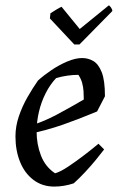

<svg xmlns="http://www.w3.org/2000/svg" viewBox="-20 -676 438 708"><path d="M180 12Q136 12 103.5 -12.5Q71 -37 54 -79Q37 -121 37 -173Q37 -210 49.5 -247Q62 -284 81.5 -318Q101 -352 120 -379Q141 -398 169 -417Q197 -436 227.5 -449Q258 -462 283 -462Q305 -462 324 -451Q343 -440 355 -410Q367 -380 367 -321L338 -265Q271 -237 212.5 -216.5Q154 -196 87 -182L85 -210Q140 -227 187 -252Q234 -277 289 -309Q289 -324 288 -339.5Q287 -355 283 -370Q279 -385 269 -400Q249 -400 228 -397Q207 -394 187 -388Q165 -365 148.5 -332.5Q132 -300 123.5 -263.5Q115 -227 115 -191Q115 -144 131 -102.5Q147 -61 183 -37Q202 -42 232 -62Q262 -82 292.5 -105.5Q323 -129 343 -146L364 -125Q352 -109 333.5 -86.5Q315 -64 293.5 -41Q272 -18 252 0Q234 6 216 9Q198 12 180 12ZM254 -512 164 -608 166 -627Q180 -636 190 -642Q200 -648 207 -651L274 -569L381 -656Q384 -656 389.5 -648Q395 -640 394 -635L273 -512Z"/></svg>

Font: Labrada
Style: Italic
Weight: 400
Italic angle: -7°
Designer: Mercedes Jáuregui
Foundry: Omnibus-Type Team
Version: Version 1.000